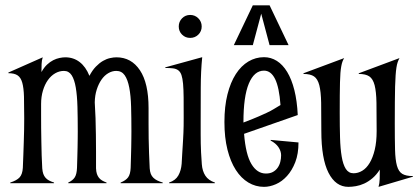

<svg xmlns="http://www.w3.org/2000/svg" viewBox="-20 -705 1609 739"><path d="M344.7 -311Q346.7 -282.2 347.7 -250.5Q348.6 -218.8 349.1 -186.3Q349.6 -153.8 349.6 -121.1Q349.6 -88.4 349.6 -57.1Q350.1 -44.4 353 -35.6Q356 -26.9 360.8 -20.8Q365.7 -14.6 373 -10.3Q380.4 -5.9 390.1 -2.4V0H242.7V-2.4Q259.8 -10.3 267.6 -22.2Q275.4 -34.2 276.4 -59.1Q276.9 -79.1 277.6 -99.4Q278.3 -119.6 278.6 -138.2Q278.8 -156.7 279.1 -172.6Q279.3 -188.5 279.3 -199.7Q279.3 -251.5 278.1 -294.4Q276.9 -337.4 271.7 -367.9Q266.6 -398.4 255.9 -415.3Q245.1 -432.1 226.1 -432.1Q208.5 -432.1 192.4 -422.9Q176.3 -413.6 164.3 -396.7Q152.3 -379.9 145.3 -356.4Q138.2 -333 138.2 -304.7V-260.7Q138.2 -237.3 138.4 -211.2Q138.7 -185.1 139.2 -158.7Q139.6 -132.3 140.4 -106.4Q141.1 -80.6 142.6 -57.1Q143.6 -44.4 146.7 -35.6Q149.9 -26.9 155.3 -20.8Q160.6 -14.6 168.7 -10.3Q176.8 -5.9 188 -2.4V0H19.5V-2.4Q44.4 -10.3 55.4 -22.2Q66.4 -34.2 67.9 -59.1Q68.8 -82.5 69.8 -107.7Q70.8 -132.8 71.5 -157.5Q72.3 -182.1 72.8 -205.6Q73.2 -229 73.2 -249.5Q73.2 -299.8 72.3 -333.3Q71.3 -366.7 65.7 -386.7Q60.1 -406.7 47.6 -415Q35.2 -423.3 12.2 -423.3V-425.8L144.5 -484.4Q140.6 -473.1 140.1 -458.3Q139.6 -443.4 139.6 -427.7Q149.4 -445.3 161.1 -456.3Q172.9 -467.3 185.1 -473.4Q197.3 -479.5 209.2 -481.9Q221.2 -484.4 231.4 -484.4Q262.7 -484.4 286.4 -466.3Q310.1 -448.2 324.2 -413.1Q335.4 -434.6 348.9 -448.5Q362.3 -462.4 376.2 -470.5Q390.1 -478.5 403.6 -481.4Q417 -484.4 428.2 -484.4Q485.4 -484.4 518.6 -434.6Q551.8 -384.8 551.8 -289.1Q551.8 -257.8 551.8 -229Q551.8 -200.2 552.2 -171.9Q552.7 -143.6 553.7 -115.2Q554.7 -86.9 556.2 -57.1Q557.1 -44.4 560.5 -35.6Q564 -26.9 570.3 -20.8Q576.7 -14.6 585.4 -10.3Q594.2 -5.9 606.4 -2.4V0H444.3V-2.4Q463.9 -10.3 472.9 -22.2Q481.9 -34.2 482.9 -59.1Q483.4 -79.1 484.1 -99.4Q484.9 -119.6 485.1 -138.2Q485.4 -156.7 485.6 -172.6Q485.8 -188.5 485.8 -199.7Q485.8 -251.5 484.6 -294.4Q483.4 -337.4 477.5 -367.9Q471.7 -398.4 460 -415.3Q448.2 -432.1 427.7 -432.1Q411.6 -432.1 396.7 -423.3Q381.8 -414.6 370.6 -398.4Q359.4 -382.3 352.3 -360.1Q345.2 -337.9 344.7 -311Z M687 -252.4Q687 -297.9 686.8 -329.6Q686.5 -361.3 684.6 -382.6Q682.6 -403.8 678.5 -416Q674.3 -428.2 666.3 -434.3Q658.2 -440.4 646 -441.9Q633.8 -443.4 616.2 -443.4V-445.8L758.3 -484.9Q752.9 -431.6 752.7 -367.4Q752.4 -303.2 752.4 -234.4Q752.4 -207 752.4 -188.5Q752.4 -169.9 752.7 -153.3Q752.9 -136.7 753.9 -118.4Q754.9 -100.1 756.8 -72.8Q758.8 -46.4 770.5 -28.6Q782.2 -10.7 807.1 -2.4V0H630.9V-2.4Q655.8 -10.7 666.5 -29.8Q677.2 -48.8 679.2 -74.7Q680.2 -97.2 681.4 -114Q682.6 -130.9 683.3 -144.5Q684.1 -158.2 684.8 -169.9Q685.5 -181.6 686 -193.8Q686.5 -206.1 686.8 -220Q687 -233.9 687 -252.4ZM668 -603Q668 -621.6 680.7 -634.5Q693.4 -647.5 711.9 -647.5Q730.5 -647.5 743.4 -634.5Q756.3 -621.6 756.3 -603Q756.3 -584.5 743.4 -571.8Q730.5 -559.1 711.9 -559.1Q693.4 -559.1 680.7 -571.8Q668 -584.5 668 -603Z M1022 -166.5 1128.9 -156.7Q1128.9 -112.8 1116.5 -80.8Q1104 -48.8 1084.7 -27.6Q1065.4 -6.3 1042 3.9Q1018.6 14.2 996.1 14.2Q963.9 14.2 936 -2.4Q908.2 -19 887.7 -50.8Q867.2 -82.5 855.5 -128.9Q843.8 -175.3 843.8 -235.4Q843.8 -295.4 855.5 -341.8Q867.2 -388.2 887.7 -419.9Q908.2 -451.7 936 -468.3Q963.9 -484.9 996.1 -484.9Q1022.9 -484.9 1045.7 -470.5Q1068.4 -456.1 1085.4 -428Q1102.5 -399.9 1113 -358.2Q1123.5 -316.4 1126 -262.2L919.4 -189.9Q925.8 -109.9 947.8 -73.5Q969.7 -37.1 1003.4 -37.1Q1019.5 -37.1 1030.5 -43.2Q1041.5 -49.3 1048.6 -59.3Q1055.7 -69.3 1058.8 -81.8Q1062 -94.2 1062 -107.4Q1062 -123 1052 -138.2Q1042 -153.3 1021.5 -164.1ZM917 -233.4Q931.2 -238.8 952.1 -247.1Q973.1 -255.4 1004.9 -270Q1022.9 -278.3 1036.1 -286.6Q1049.3 -294.9 1059.6 -300.8Q1054.7 -368.7 1038.8 -400.9Q1022.9 -433.1 996.1 -433.1Q958.5 -433.1 937.7 -383.3Q917 -333.5 917 -235.4ZM1017.6 -684.6 1090.8 -531.2H1017.6L985.4 -652.3L953.1 -531.2H879.9L953.1 -684.6Z M1499.5 -230.5Q1499.5 -168.5 1500.5 -129.2Q1501.5 -89.8 1507.8 -67.1Q1514.2 -44.4 1528.3 -35.9Q1542.5 -27.3 1569.3 -27.3V-24.9L1437 14.2Q1440.9 1 1441.4 -16.4Q1441.9 -33.7 1441.9 -52.2Q1428.7 -31.7 1413.3 -18.8Q1397.9 -5.9 1381.8 1.5Q1365.7 8.8 1349.9 11.5Q1334 14.2 1320.8 14.2Q1272 14.2 1244.4 -40Q1216.8 -94.2 1216.8 -200.7Q1216.8 -267.1 1216.1 -309.8Q1215.3 -352.5 1209 -377Q1202.6 -401.4 1188.7 -410.9Q1174.8 -420.4 1147.9 -420.4V-422.9L1304.7 -481.4Q1300.8 -475.1 1298.1 -467.8Q1295.4 -460.4 1293.5 -449.7Q1291.5 -439 1290.3 -424.3Q1289.1 -409.7 1288.6 -388.2Q1288.1 -366.7 1287.8 -337.9Q1287.6 -309.1 1287.6 -270.5Q1287.6 -218.3 1288.8 -175.5Q1290 -132.8 1295.2 -102.3Q1300.3 -71.8 1311 -54.9Q1321.8 -38.1 1340.8 -38.1Q1358.4 -38.1 1374.5 -47.9Q1390.6 -57.6 1402.8 -77.9Q1415 -98.1 1422.4 -128.7Q1429.7 -159.2 1429.7 -200.7Q1429.7 -267.1 1429 -309.8Q1428.2 -352.5 1421.9 -377Q1415.5 -401.4 1401.6 -410.9Q1387.7 -420.4 1360.8 -420.4V-422.9L1517.6 -481.4Q1513.7 -474.1 1510.7 -465.8Q1507.8 -457.5 1505.9 -445.1Q1503.9 -432.6 1502.7 -415Q1501.5 -397.5 1500.7 -371.8Q1500 -346.2 1499.8 -311.5Q1499.5 -276.9 1499.5 -230.5Z"/></svg>

Font: Smythe
Style: Regular
Weight: 400
Version: Version 1.000